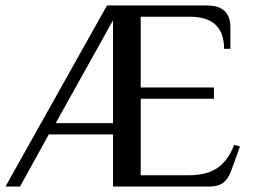

<svg xmlns="http://www.w3.org/2000/svg" viewBox="-36 -680 922 700"><path d="M354 -660H719Q804 -660 804 -580V-502H781Q781 -619 656 -619H477V-361H744V-320H477V-41H651Q716 -41 755 -66.5Q794 -92 818 -152L839 -146L806 -55Q796 -28 778 -14Q760 0 728 0H376V-190H142L37 0H-16ZM376 -231V-606L167 -231Z"/></svg>

Font: El Messiri Medium
Style: Regular
Weight: 500
Designer: Mohamed Gaber
Foundry: Kief Type Foundry
Version: Version 2.007